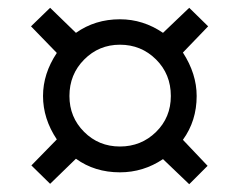

<svg xmlns="http://www.w3.org/2000/svg" viewBox="-20 -598 612 490"><path d="M89.8 -353Q89.8 -410.2 125 -462.9L59.1 -530.8L107.9 -578.1L173.8 -514.2Q222.7 -548.8 286.1 -548.8Q345.2 -548.8 396 -514.2L462.9 -578.1L511.2 -530.8L446.8 -463.9Q481.9 -409.7 481.9 -353Q481.9 -289.6 446.8 -241.2L509.8 -174.8L462.9 -127.9L396 -191.9Q345.7 -158.2 286.1 -158.2Q221.7 -158.2 173.8 -192.9L107.9 -128.9L60.1 -175.8L125 -242.2Q89.8 -294.9 89.8 -353ZM157.2 -353Q157.2 -298.8 194.6 -261.5Q231.9 -224.1 286.1 -224.1Q340.3 -224.1 378.2 -261.2Q416 -298.3 416 -353Q416 -408.7 378.2 -446.3Q340.3 -483.9 286.1 -483.9Q232.4 -483.9 194.8 -446Q157.2 -408.2 157.2 -353Z"/></svg>

Font: Noto Sans Southeast Asian
Style: Regular
Weight: 400
Designer: Monotype Design Team
Foundry: Monotype Imaging Inc.
Version: Version 1.06 uh; ttfautohint (v1.4.1)